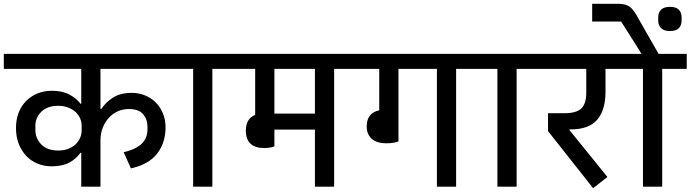

<svg xmlns="http://www.w3.org/2000/svg" viewBox="-40 -981 3629 1009"><path d="M387 -178H383Q360 -146 324 -126.5Q288 -107 231 -107Q192 -107 157.5 -121Q123 -135 98 -161.5Q73 -188 58.5 -225Q44 -262 44 -308Q44 -353 58 -389Q72 -425 97.5 -450.5Q123 -476 157.5 -490Q192 -504 233 -504Q288 -504 325 -484Q362 -464 383 -436H387V-619H-20V-698H886V-619H488V-408H492Q516 -444 554.5 -468.5Q593 -493 652 -493Q690 -493 722.5 -479.5Q755 -466 779 -442Q803 -418 816.5 -384.5Q830 -351 830 -312Q830 -231 786 -174Q742 -117 648 -96L610 -181Q676 -197 705.5 -226.5Q735 -256 735 -300V-316Q735 -354 712 -381Q689 -408 636 -408Q606 -408 579 -396Q552 -384 532 -362Q512 -340 500 -310Q488 -280 488 -244V0H387ZM266 -190Q296 -190 319 -199Q342 -208 357.5 -223Q373 -238 381 -256.5Q389 -275 389 -295V-322Q389 -341 380.5 -360Q372 -379 356.5 -393Q341 -407 318 -416Q295 -425 266 -425Q209 -425 177.5 -394Q146 -363 146 -321V-297Q146 -254 177 -222Q208 -190 266 -190Z M975 -619H846V-698H1205V-619H1076V0H975Z M1347 -203Q1301 -203 1276.5 -226Q1252 -249 1252 -294Q1252 -358 1301 -377V-619H1165V-698H1845V-619H1716V0H1615V-300H1402V-212Q1381 -203 1347 -203ZM1402 -619V-384H1615V-619Z M1991 -228Q1939 -228 1913 -252Q1887 -276 1887 -317Q1887 -352 1904 -373.5Q1921 -395 1953 -401V-619H1805V-698H2485V-619H2357V0H2256V-619H2054V-238Q2045 -234 2029 -231Q2013 -228 1991 -228Z M2574 -619H2445V-698H2804V-619H2675V0H2574Z M2840 -292V-386H2926Q2989 -386 3015 -411Q3041 -436 3041 -494V-619H2764V-698H3250V-619H3142V-498Q3142 -403 3098.5 -352Q3055 -301 2959 -301H2953V-297L3152 -51L3077 8Z M3339 -619H3210V-698H3331L3304 -742L3224 -868H3072V-961H3210Q3247 -961 3267.5 -946.5Q3288 -932 3305 -901L3421 -698H3569V-619H3440V0H3339ZM3481 -818Q3449 -818 3434 -833Q3419 -848 3419 -874V-889Q3419 -915 3434 -930Q3449 -945 3481 -945Q3513 -945 3527.5 -930Q3542 -915 3542 -889V-874Q3542 -848 3527.5 -833Q3513 -818 3481 -818Z"/></svg>

Font: IBM Plex Sans Devanagari Medium
Style: Regular
Weight: 500
Designer: Mike Abbink, Paul van der Laan, Pieter van Rosmalen, Erin McLaughlin
Foundry: Bold Monday
Version: Version 1.1